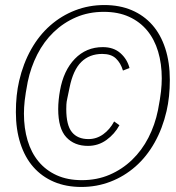

<svg xmlns="http://www.w3.org/2000/svg" viewBox="-20 -730 699 762"><path d="M305 -15Q365 -15 415 -36.5Q465 -58 504 -95.5Q543 -133 569 -183.5Q595 -234 607 -293Q616 -340 619 -367.5Q622 -395 622 -419Q622 -477 607.5 -525.5Q593 -574 564 -609Q535 -644 492 -663.5Q449 -683 392 -683Q332 -683 282 -661.5Q232 -640 193 -602.5Q154 -565 128 -514Q102 -463 90 -405Q81 -358 78 -330.5Q75 -303 75 -279Q75 -221 89.5 -172.5Q104 -124 133 -89Q162 -54 205 -34.5Q248 -15 305 -15ZM303 12Q242 12 194 -8.5Q146 -29 112.5 -67Q79 -105 61 -160.5Q43 -216 43 -285Q43 -353 56 -409Q72 -478 103.5 -534Q135 -590 179.5 -629Q224 -668 278.5 -689Q333 -710 394 -710Q455 -710 503 -689.5Q551 -669 584.5 -631Q618 -593 636 -537.5Q654 -482 654 -413Q654 -345 641 -289Q625 -220 593.5 -164Q562 -108 517.5 -69Q473 -30 418.5 -9Q364 12 303 12ZM329 -151Q275 -151 243 -185.5Q211 -220 211 -297Q211 -315 213 -334.5Q215 -354 218 -370Q232 -450 277 -496.5Q322 -543 388 -543Q431 -543 458 -519Q485 -495 494 -460L468 -450Q459 -480 440 -498Q421 -516 386 -516Q335 -516 302.5 -484Q270 -452 256 -382L247 -339Q244 -326 243.5 -315.5Q243 -305 243 -297Q243 -233 265.5 -205.5Q288 -178 331 -178Q363 -178 389.5 -197Q416 -216 433 -248L454 -233Q435 -198 402.5 -174.5Q370 -151 329 -151Z"/></svg>

Font: IBM Plex Sans Condensed ExtraLight
Style: Italic
Weight: 200
Width: 3
Italic angle: -11°
Designer: Mike Abbink, Paul van der Laan, Pieter van Rosmalen
Foundry: Bold Monday
Version: Version 1.3